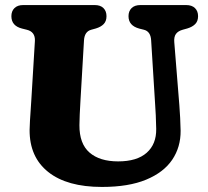

<svg xmlns="http://www.w3.org/2000/svg" viewBox="-20 -720 822 759"><path d="M593.5 -303.5 577.5 -560.5Q575.5 -596 548.5 -602.5L530.5 -607Q488 -618.5 488 -656Q488 -676 500.2 -688Q512.5 -700 535 -700H716Q738.5 -700 750.8 -688Q763 -676 763 -656Q763 -636.5 751.8 -625Q740.5 -613.5 720.5 -607.5L702.5 -602.5Q684 -597.5 675.5 -585.8Q667 -574 669 -552.5L689 -304Q693 -253.5 694 -203Q694.5 -138.5 660.8 -88.5Q627 -38.5 557.8 -9.8Q488.5 19 383 19Q245 19 170.8 -40Q96.5 -99 97 -206.5Q97 -220.5 98.5 -243Q100 -265.5 101.5 -288.8Q103 -312 104 -327.5L118 -558.5Q119.5 -594.5 85.5 -602.5L67.5 -607Q25 -617.5 25 -656Q25 -676 37.2 -688Q49.5 -700 71.5 -700H354.5Q377 -700 389 -688Q401 -676 401 -656Q401 -636.5 390 -625Q379 -613.5 359 -607.5L341 -602.5Q314 -595.5 312 -560L298 -320.5Q296 -291.5 295.2 -267.5Q294.5 -243.5 294 -225.5Q293.5 -152 333.8 -117Q374 -82 447 -82Q521.5 -82 560 -116.2Q598.5 -150.5 597.5 -210.5Q597 -243.5 595.8 -264.2Q594.5 -285 593.5 -303.5Z"/></svg>

Font: Fraunces 9pt S100
Style: Bold
Weight: 700
Version: Version 1.000; ttfautohint (v1.8.3)